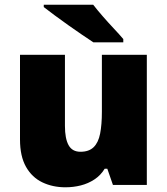

<svg xmlns="http://www.w3.org/2000/svg" viewBox="-20 -786 710 816"><path d="M604 -553V0H460L436 -69H425Q408 -41 381.5 -23.5Q355 -6 323.5 2Q292 10 258 10Q204 10 160 -11Q116 -32 90.5 -77Q65 -122 65 -193V-553H256V-251Q256 -197 271.5 -169Q287 -141 322 -141Q358 -141 378 -160.5Q398 -180 405.5 -218Q413 -256 413 -311V-553ZM376 -766Q393 -744 416.5 -717Q440 -690 464 -664.5Q488 -639 504 -620V-606H377Q357 -619 328.5 -638.5Q300 -658 269.5 -679.5Q239 -701 211.5 -721.5Q184 -742 166 -756V-766Z"/></svg>

Font: Noto Sans Hebrew Black
Style: Regular
Weight: 900
Designer: Monotype Design Team
Foundry: Monotype Imaging Inc.
Version: Version 2.003